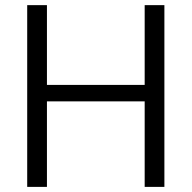

<svg xmlns="http://www.w3.org/2000/svg" viewBox="-20 -731 750 751"><path d="M86.4 -710.9V0H163.6V-334.5H545.9V0H623V-710.9H545.9V-398.9H163.6V-710.9Z"/></svg>

Font: Vazirmatn Light
Style: Regular
Weight: 300
Designer: Saber Rastikerdar
Foundry: Saber Rastikerdar
Version: Version 33.003